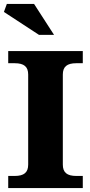

<svg xmlns="http://www.w3.org/2000/svg" viewBox="-27 -961 458 981"><path d="M294 -120V-580C294 -620 315 -638 363 -638H396V-700H15V-638H48C96 -638 117 -620 117 -580V-120C117 -80 96 -62 48 -62H15V0H396V-62H363C315 -62 294 -80 294 -120ZM-7 -900 172 -783H249L147 -941H8Z"/></svg>

Font: LT Superior Serif ExtraBold
Style: Regular
Weight: 800
Designer: Daniel Lyons
Foundry: LyonsType
Version: Version 2.120;FEAKit 1.0